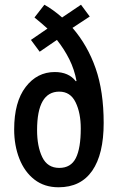

<svg xmlns="http://www.w3.org/2000/svg" viewBox="-20 -783 499 813"><path d="M168 -763Q204 -743 243 -709L323 -763L360 -713L287 -665Q351 -591 385 -493.5Q419 -396 419 -262Q419 -130 370.5 -60Q322 10 228 10Q168 10 126 -22.5Q84 -55 62 -111Q40 -167 40 -235Q40 -351 88.5 -414.5Q137 -478 212 -478Q271 -478 301 -439L304 -440Q295 -489 273.5 -532Q252 -575 221 -614L148 -564L111 -614L181 -662Q167 -675 153 -686.5Q139 -698 126 -709ZM231 -395Q137 -395 137 -232Q137 -163 159 -117.5Q181 -72 231 -72Q280 -72 301 -113.5Q322 -155 322 -239Q322 -305 300 -350Q278 -395 231 -395Z"/></svg>

Font: Noto Sans Lao UI ExtCond Med
Style: Regular
Weight: 500
Width: 2
Designer: Monotype Design Team
Foundry: Monotype Imaging Inc.
Version: Version 2.000; ttfautohint (v1.8.4.7-5d5b)